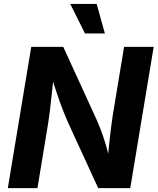

<svg xmlns="http://www.w3.org/2000/svg" viewBox="-20 -969 812 989"><path d="M20.3 0 140.9 -727.5H305.9L474.6 -359.2Q486.7 -332.5 499.3 -299.7Q511.9 -267 524.3 -225.9Q536.6 -184.8 547.4 -132.9H533.5Q536.7 -173.6 541.4 -219.1Q546 -264.6 551.3 -306.7Q556.6 -348.8 561.3 -378.3L619.2 -727.5H771.6L651 0H485.8L332.4 -333.9Q315.9 -370.6 302.5 -405.6Q289 -440.6 274.5 -483.9Q260.1 -527.2 240.2 -587.5H257.6Q251.8 -532.6 246.6 -484.3Q241.4 -436 236.9 -397.7Q232.3 -359.4 228.1 -334.4L172.9 0ZM417.6 -796.7 342 -948.7H477.9L520.2 -796.7Z"/></svg>

Font: Inter
Style: Italic
Weight: 400
Italic angle: -9.3988°
Designer: Rasmus Andersson
Foundry: rsms
Version: Version 4.001;git-66647c0bb